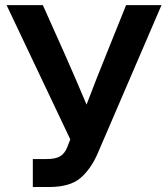

<svg xmlns="http://www.w3.org/2000/svg" viewBox="-20 -748 672 768"><path d="M111.3 0V-111.8H166Q202.1 -111.8 220.5 -122.8Q238.8 -133.8 248.5 -158.2L261.2 -190.4L6.3 -727.5H151.4L238.3 -533.2Q262.2 -479.5 283.7 -429.4Q305.2 -379.4 326.2 -329.6Q345.2 -379.4 364.7 -429.4Q384.3 -479.5 406.2 -533.2L484.4 -727.5H626L370.1 -132.8Q342.3 -69.8 300.5 -34.9Q258.8 0 176.8 0Z"/></svg>

Font: Inter Display SemiBold
Style: Regular
Weight: 600
Designer: Rasmus Andersson
Foundry: rsms
Version: Version 4.001;git-9221beed3